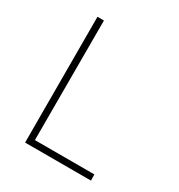

<svg xmlns="http://www.w3.org/2000/svg" viewBox="-167 -813 864 926"><g transform="rotate(30 265.0 -350.0)"><path d="M108 0 107 -700H143V-34H474L475 0Z"/></g></svg>

Font: Panefresco 1wt
Style: Regular
Weight: 250
Version: Version 1.000